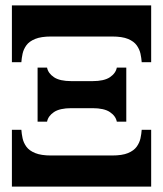

<svg xmlns="http://www.w3.org/2000/svg" viewBox="-20 -690 603 710"><path d="M539 -670V-460H504Q503 -475 499.5 -491.4Q496 -507.7 485.5 -522.4Q475 -537 453.5 -546Q432 -555 394 -555H169Q132 -555 110 -546Q88 -537 77.5 -522.4Q67 -507.7 63.5 -491.4Q60 -475 59 -460H24V-670ZM539 0H24V-210H59Q60 -195 63.5 -178.6Q67 -162.3 77.5 -147.6Q88 -133 110 -124Q132 -115 169 -115H394Q432 -115 453.5 -124Q475 -133 485.5 -147.6Q496 -162.3 499.5 -178.6Q503 -195 504 -210H539ZM412 -440H447V-240H412Q408 -261 386.5 -275.5Q365 -290 322 -290H244Q201 -290 179.5 -275.5Q158 -261 154 -240H119V-440H154Q158 -419 179.5 -404.5Q201 -390 244 -390H322Q365 -390 386.5 -404.5Q408 -419 412 -440Z"/></svg>

Font: Brygada 1918
Style: Regular
Weight: 400
Designer: Mateusz Machalski | Borys Kosmynka | Przemek Hoffer
Foundry: NIEPODLEGLA 2018
Version: Version 3.006